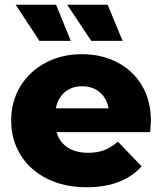

<svg xmlns="http://www.w3.org/2000/svg" viewBox="-20 -779 682 808"><path d="M612 -223H218Q230 -181 264.5 -158.5Q299 -136 351 -136Q390 -136 418.5 -147Q447 -158 476 -183L576 -79Q497 9 345 9Q250 9 178 -27Q106 -63 66.5 -127Q27 -191 27 -272Q27 -352 65.5 -415.5Q104 -479 172 -515Q240 -551 325 -551Q406 -551 472 -517.5Q538 -484 576.5 -420.5Q615 -357 615 -270Q615 -268 612 -223ZM215 -323H437Q429 -366 399.5 -391Q370 -416 326 -416Q282 -416 252.5 -391Q223 -366 215 -323ZM46 -759H216L278 -607H146ZM263 -759H433L496 -607H364Z"/></svg>

Font: Idrija
Style: Regular
Weight: 800
Designer: Julieta Ulanovsky
Foundry: Julieta Ulanovsky
Version: Version 7.200